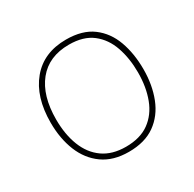

<svg xmlns="http://www.w3.org/2000/svg" viewBox="-126 -672 827 817"><g transform="rotate(-30 287.5 -264.0)"><path d="M515 -264Q515 -187 490.5 -124.5Q466 -62 415.5 -26Q365 10 286 10Q210 10 159.5 -26Q109 -62 84 -124Q59 -186 59 -264Q59 -390 120.5 -464Q182 -538 292 -538Q372 -538 421 -501.5Q470 -465 492.5 -403Q515 -341 515 -264ZM86 -264Q86 -191 108 -134.5Q130 -78 174.5 -46.5Q219 -15 286 -15Q356 -15 400.5 -47Q445 -79 466.5 -135.5Q488 -192 488 -264Q488 -333 468.5 -389.5Q449 -446 406 -479.5Q363 -513 292 -513Q193 -513 139.5 -447Q86 -381 86 -264Z"/></g></svg>

Font: Noto Sans Lao Looped Thin
Style: Regular
Weight: 100
Designer: Mark Frömberg, Ben Mitchell
Foundry: The Fontpad Ltd
Version: Version 1.002; ttfautohint (v1.8.4.7-5d5b)